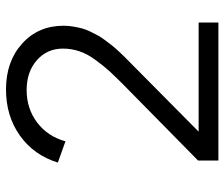

<svg xmlns="http://www.w3.org/2000/svg" viewBox="-74 -674 748 640"><g transform="rotate(-90 300.0 -354.0)"><path d="M85 0V-67.9L338.9 -317.9Q368.2 -347.2 383.3 -363.8Q398.4 -380.4 418.9 -408Q439.5 -435.5 448.7 -462.4Q458 -489.3 458 -518.1Q458 -571.3 419.2 -605.2Q380.4 -639.2 319.8 -639.2Q257.8 -639.2 211.7 -604.2Q165.5 -569.3 148.9 -509.8L78.1 -535.2Q102.5 -614.7 167.7 -661.4Q232.9 -708 321.8 -708Q415 -708 474.6 -654.3Q534.2 -600.6 534.2 -516.1Q534.2 -500 531.5 -484.1Q528.8 -468.3 525.4 -455.1Q522 -441.9 514.6 -426.8Q507.3 -411.6 501.7 -401.4Q496.1 -391.1 485.1 -376.5Q474.1 -361.8 468 -354Q461.9 -346.2 448.7 -332Q435.5 -317.9 429.9 -312.3Q424.3 -306.6 409.9 -292.5Q395.5 -278.3 391.1 -273.9L181.2 -65.9H544.9V0Z"/></g></svg>

Font: LT Superior
Style: Regular
Weight: 400
Designer: Daniel Lyons
Foundry: LyonsType
Version: Version 1.000